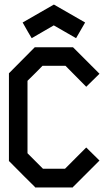

<svg xmlns="http://www.w3.org/2000/svg" viewBox="-20 -829 480 849"><path d="M302.7 -2 301.8 0H135.7Q135.7 -1 133.8 -2.9Q95.7 -40 20.5 -116.2H19.5V-504.9Q57.6 -543.9 133.8 -620.1H302.7L419.9 -502.9Q400.4 -483.4 361.3 -445.3Q331.1 -475.6 269.5 -538.1H168Q146.5 -515.6 101.6 -471.7V-151.4L169.9 -83H267.6L361.3 -176.8Q380.9 -158.2 419.9 -119.1ZM217.8 -716.8Q185.5 -698.2 120.1 -660.2Q106.4 -682.6 80.1 -729.5L217.8 -808.6H218.8L356.4 -729.5Q342.8 -706.1 316.4 -660.2Q283.2 -678.7 217.8 -716.8Z"/></svg>

Font: mr_KirucoupageG
Style: Regular
Weight: 400
Designer: Jan Henkel
Version: Version 1.00 May 25, 2020, initial release